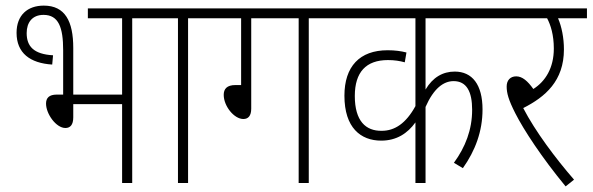

<svg xmlns="http://www.w3.org/2000/svg" viewBox="-20 -652 2111 684"><path d="M136 -632C78 -632 39 -598 39 -535C39 -463 87 -427 166 -422L169 -455C100 -459 75 -487 75 -534C75 -572 95 -599 135 -599C189 -599 205 -554 205 -473V-315H182C155 -315 144 -303 144 -283C144 -246 180 -196 213 -196C230 -196 241 -207 241 -234V-281H415V0H451V-587H546V-622H293V-587H415V-315H241V-481C241 -576 212 -632 136 -632Z M650 -587H744V-622H533V-587H614V0H650Z M875 -587H1044V0H1080V-587H1175V-622H731V-587H839V-349H819C788 -349 777 -335 777 -314C777 -274 814 -228 847 -228C864 -228 875 -239 875 -265Z M1756 -587V-622H1162V-587H1460V-274C1426 -212 1386 -186 1340 -186C1283 -185 1244 -221 1244 -310C1244 -395 1284 -438 1362 -438C1385 -438 1404 -435 1422 -430L1428 -465C1409 -470 1387 -473 1361 -473C1261 -473 1207 -415 1207 -311C1207 -197 1265 -151 1338 -151C1393 -151 1432 -177 1460 -216V0H1496V-271C1525 -337 1560 -363 1596 -363C1642 -363 1662 -326 1662 -261C1662 -190 1638 -128 1597 -72L1629 -53C1673 -115 1699 -184 1699 -262C1699 -351 1662 -397 1600 -397C1558 -397 1522 -377 1496 -333V-587Z M2025 -12C1959 -88 1887 -184 1844 -267C1923 -307 1989 -364 1989 -476C1989 -517 1981 -557 1968 -587H2071V-622H1743V-587H1929C1942 -563 1953 -527 1953 -479C1953 -410 1923 -362 1880 -335C1860 -363 1841 -380 1819 -380C1798 -380 1785 -366 1785 -344C1785 -321 1791 -297 1816 -248C1846 -189 1910 -91 1995 12Z"/></svg>

Font: Noto Sans Devanagari Condensed ExtraLight
Style: Regular
Weight: 200
Width: 3
Designer: Jelle Bosma - Monotype Design Team
Foundry: Monotype Imaging Inc.
Version: Version 2.004